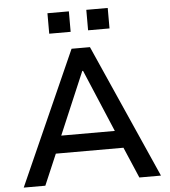

<svg xmlns="http://www.w3.org/2000/svg" viewBox="-60 -956 892 1009"><g transform="rotate(-5 386.5 -451.0)"><path d="M24 0 338 -705H435L748 0H634L549 -199L599 -163H173L223 -199L138 0ZM384 -584 234 -231 209 -255H563L537 -231L388 -584ZM433 -794V-902H546V-794ZM228 -794V-902H341V-794Z"/></g></svg>

Font: Nunito Sans 8pt SemiBold
Style: Regular
Weight: 600
Version: Version 3.101;gftools[0.9.27]